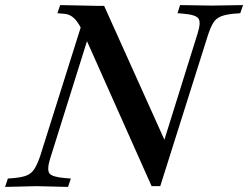

<svg xmlns="http://www.w3.org/2000/svg" viewBox="-42 -733 977 756"><path d="M555 0 288 -599Q270 -641 251.5 -659.5Q233 -678 207 -679L184 -681L195 -713L337 -710H368L625 -139L591 -137L736 -601Q750 -645 739.5 -660Q729 -675 681 -679L657 -681L667 -713L792 -711L915 -713L904 -681L878 -679Q847 -676 828 -668.5Q809 -661 798 -643.5Q787 -626 776 -592L589 0ZM-22 3 -11 -30 14 -32Q46 -35 64 -42.5Q82 -50 93.5 -68Q105 -86 116 -118L278 -632L304 -582L155 -107Q142 -64 153 -50Q164 -36 213 -32L237 -30L226 3L102 0Z"/></svg>

Font: Baskervville SemiBold
Style: Italic
Weight: 600
Italic angle: -18°
Version: Version 1.100